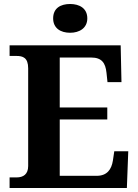

<svg xmlns="http://www.w3.org/2000/svg" viewBox="-20 -941 693 961"><path d="M331 -777C377 -777 417 -800 417 -849C417 -900 377 -921 331 -921C283 -921 246 -900 246 -849C246 -800 283 -777 331 -777ZM28 0H615L622 -184H552L545 -137C538 -93 516 -61 464 -61H279V-343H517V-403H279V-653H437C489 -653 508 -626 513 -577L518 -530H588L584 -714H28V-661H62C94 -661 121 -653 121 -599V-110C121 -69 97 -53 63 -53H28Z"/></svg>

Font: Noto Serif Georgian Bold
Style: Regular
Weight: 700
Designer: Monotype Design Team, Akaki Razmadze
Foundry: Google LLC
Version: Version 2.003